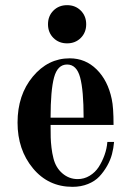

<svg xmlns="http://www.w3.org/2000/svg" viewBox="-20 -712 512 744"><path d="M48 -237C48 -167 67.8 -108 107.5 -60C147.2 -12 198.3 12 261 12C283 12 303 8.3 321 1C339 -6.3 353.7 -16 365 -28C376.3 -40 386.3 -53.7 395 -69C403.7 -84.3 410 -99.7 414 -115C418 -130.3 420.7 -146 422 -162H396C394.7 -144.7 391 -127.7 385 -111C379 -94.3 371.5 -79 362.5 -65C353.5 -51 341.8 -39.7 327.5 -31C313.2 -22.3 297.7 -18 281 -18C259 -18 239.3 -25.3 222 -40C204.7 -54.7 193 -74.3 187 -99C183.7 -111.7 181.2 -125.3 179.5 -140C177.8 -154.7 176.8 -167.7 176.5 -179C176.2 -190.3 176 -206.7 176 -228H420C420 -273.3 417.7 -306.7 413 -328C403 -376 383.5 -414.3 354.5 -443C325.5 -471.7 290.7 -486 250 -486C194 -486 146.3 -462.3 107 -415C67.7 -367.7 48 -308.3 48 -237ZM176 -256C176 -326.7 180.5 -378.7 189.5 -412C198.5 -445.3 215.3 -462 240 -462C264.7 -462 281.5 -445.3 290.5 -412C299.5 -378.7 304 -326.7 304 -256ZM166 -618C166 -596.7 173 -579 187 -565C201 -551 218.7 -544 240 -544C261.3 -544 279 -551 293 -565C307 -579 314 -596.7 314 -618C314 -639.3 307 -657 293 -671C279 -685 261.3 -692 240 -692C218.7 -692 201 -685 187 -671C173 -657 166 -639.3 166 -618Z"/></svg>

Font: Km Standard TT
Style: Bold
Weight: 700
Designer: Alexey Kryukov <alexios@thessalonica.org.ru>
Version: Version 2.0.2